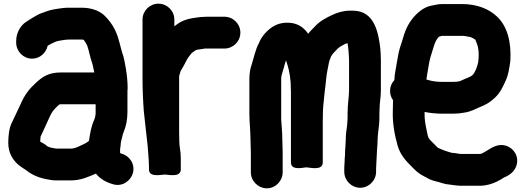

<svg xmlns="http://www.w3.org/2000/svg" viewBox="-20 -798 2857 1044"><path d="M637 -21C637 -22.2 637.2 -24.3 638 -27.1C643.9 -47.8 645.5 -63 652.2 -79.6C665.9 -113 673 -147.8 673 -191V-304C673 -307.4 674 -312.7 674 -317C674 -352.6 670.3 -390.3 664.6 -424.3C659.8 -450.7 654.7 -485 644.4 -511.9C640.6 -521.9 636.8 -541.2 632 -557.9L624 -586.2C620.1 -598.5 617.7 -607.6 613.8 -616.2L605.8 -634.2C592.4 -663.7 567.3 -696 544.6 -716.7C514.5 -742.7 472.1 -756 424 -756H361C350.1 -756 337.2 -756.4 325.5 -754.7C292.1 -750 260.8 -747.6 228 -734.3C212.2 -728.6 195.6 -724.2 176.2 -712.5L162.8 -704.8C150.5 -698.1 130.7 -684.8 120.1 -677.8C91.4 -658.6 68 -619.4 68 -575V-566C68 -519.4 106.4 -479 154 -479C197.7 -479 230.5 -510.9 239.2 -549.3C240.8 -550.4 242.1 -551.1 243.7 -551.9L261.7 -561.9C272.7 -567.4 289.1 -574.6 301 -576.3C320.6 -579.9 339 -583 359 -583H424C427.9 -583 431.8 -582.5 435.1 -581.3C442 -573.3 446.5 -565 454.2 -549.8C463.6 -525.4 468.4 -489.5 481.1 -455.5L485.6 -437.4C488.3 -425.2 490.7 -414.8 492.7 -404H311C244.7 -404 211.6 -381 176.1 -348.4C141.3 -316.6 117.7 -287.2 97.3 -243.5L85.5 -217.8C71.1 -189 57.1 -156 43.6 -129.2C29.6 -101.1 25 -59.2 25 -21C25 31.9 48.3 70 78.5 96.8C95.9 111.8 115.5 121.8 126.4 130.5C157 155 196.4 170.4 239.8 177.6L256.7 180.6C265 182.1 274.7 183 284 183H365C419.1 183 460.8 163.5 501.5 146C524.6 175.1 557.4 193.3 595.1 204C647.3 219.2 690.9 183.1 702 145C717.3 92.5 682 48.9 642.8 37.9C639.5 37 637.3 36.5 635 35.7C634.3 34.6 633.7 33.5 633 31.9V13.7C634.3 3.3 637 -9.8 637 -21ZM199 -33C199 -42 200.2 -53.7 201.2 -56.8C201.8 -57.7 202.5 -59 203 -60.2C214.5 -87 230 -116.1 242.9 -147L252.6 -168.2C264.5 -191.8 269.9 -198.5 291.8 -220.4C295.1 -223.2 300.8 -227.9 304.6 -231H500V-181.6L498.3 -167.6C496.9 -159.7 494.8 -152.3 491.2 -144.2C476.1 -110.3 469.3 -71.2 463.8 -32L448.3 -20.9C439.4 -15.5 434.2 -13.7 425.5 -9.7C402.9 0.7 386.6 10 365 10H290C287.5 10 284.6 9.8 282.2 9.4L264.3 6.2C255.5 5.5 238.3 -1.1 234.7 -4.7C226.3 -13.1 216 -18 202.8 -25.5C202 -26 199.8 -27.3 198.6 -28.1C198.7 -29.3 199 -31.3 199 -33Z M783 -3.6C785.3 36.4 790 73.4 790 109V123C790 169.4 858.9 151 876 151C893.7 151 963 169.4 963 123V59C963 24.1 955 0.1 955 -27.5C954.3 -45.6 954 -62 954 -80V-383.7C954.5 -387 958.9 -399.5 961.7 -410.7C976.5 -435.3 983.5 -448.2 997.1 -475.3C1003.7 -486.9 1010.4 -493.5 1021.8 -508.9C1032.6 -516.6 1041.3 -523.7 1045.2 -525.6C1050.6 -528.3 1066.5 -529.4 1084.1 -532.3L1094.1 -534H1200C1247.8 -534 1287 -572.5 1287 -620.5C1287 -668.5 1247.8 -707 1200 -707H1105C1097.1 -707 1091.8 -706.8 1082.8 -706C1074.5 -705.9 1067.4 -705.3 1058.2 -703.7L1042.9 -701.8C1036.5 -701 1031.8 -699.6 1024.7 -698.8C992.8 -693.9 964.3 -682.3 944 -667L928 -655V-692C928 -739.4 888.7 -778 841.5 -778C794.3 -778 755 -739.4 755 -692V-372C755 -310.5 757.7 -248.5 762.1 -191.6C769.5 -129.9 775.6 -66.7 783 -3.6Z M1852 113V136C1852 183 1890.8 223 1938.5 223C1986.2 223 2025 183 2025 136V117C2025 106.9 2027 92.2 2027 76C2027 65.8 2029 55.9 2029 40C2029 19.2 2033 -8.6 2033 -34C2033 -71.6 2043 -111 2043 -158V-184C2043 -191 2044 -199.5 2044 -208C2044 -240.1 2051 -266.7 2051 -307V-470C2051 -481.9 2050.7 -493.5 2049.9 -505.6L2047.9 -534.7C2047.9 -535 2047.9 -535.7 2047.8 -536.1C2037.7 -617.3 2018 -740 1899 -740H1882C1844.9 -740 1812.1 -728.7 1786.5 -716.7C1750.3 -700.2 1714.1 -680.1 1686.6 -648L1674.3 -635.7C1667.4 -628.8 1662.7 -623.1 1656 -614.6C1652.7 -618.8 1649.2 -623.3 1645.1 -628.2C1621.9 -655.4 1591.4 -671.5 1556.8 -673.9C1516.1 -677.1 1486.2 -667.7 1460.3 -650.9C1431.4 -631.7 1402.1 -600.3 1388.2 -564.4C1368 -526.9 1360.7 -484.3 1348.5 -447.4C1339.9 -424.6 1336 -394.6 1336 -367V-182C1336 -134.5 1342 -83.8 1342 -40C1342 -18.6 1344 11.7 1344 30V139C1344 186.2 1383.8 226 1431 226C1478.6 226 1517 185.6 1517 139V30C1517 7.5 1515 -21.1 1515 -43C1515 -80 1510.9 -115.5 1509 -147.7V-367C1509 -386.4 1512.4 -391.5 1518 -412.1L1523.9 -431.8C1524 -432.1 1524.2 -432.6 1524.3 -432.9L1528.2 -448.5C1529.9 -454.7 1532.4 -462.5 1535.1 -469.8C1547.2 -436 1556.8 -397.1 1560 -353.1C1560 -349.1 1560.3 -343.3 1561 -336.5V-326.2C1561.7 -315.3 1562 -308.1 1562 -298V85C1562 132.9 1632.6 111.5 1647.2 112C1664.9 112.6 1735 132.2 1735 85V-131C1735 -152.1 1735.3 -172.8 1736 -193.2C1737.2 -230.8 1743 -264.2 1745.9 -302.2C1751.6 -339.9 1753.5 -385.6 1760.3 -415.3C1765.6 -437.5 1766.5 -451.8 1771.7 -469L1780 -491C1783.4 -495.8 1786.7 -500.8 1790.5 -506.7C1796.1 -513.8 1806.4 -522.3 1817.5 -535.1C1826.9 -544.1 1857.4 -560.6 1869.6 -563.6C1872.1 -550.9 1874 -535.4 1875.1 -520.2L1877.1 -492.1C1877.7 -484.4 1878 -477.4 1878 -470V-309C1878 -272 1870 -229.5 1870 -184V-161C1870 -154.4 1869.7 -147.6 1869.1 -140L1867.2 -115C1863.3 -91.7 1860 -62.3 1860 -36C1860 -19.6 1856 16.4 1856 40V47C1854.9 54 1854 66 1854 76C1854 86.7 1852 103.6 1852 113Z M2437.3 33.1C2411.3 26.3 2383.3 16.3 2360.8 5.4L2322.7 -32.7C2317.8 -37.6 2316.1 -40.5 2309.6 -49.7C2306.6 -56.8 2303.9 -68.9 2300.5 -87C2292.7 -122.9 2287.6 -149.4 2288.7 -189.3C2316 -183.8 2349.2 -180 2381 -180H2447C2466.8 -180 2483.3 -181.7 2501.6 -185.2C2538.5 -189.3 2566.8 -206.6 2587 -214.7C2620.1 -227.1 2647.4 -243.3 2672.4 -268C2700.7 -294.8 2715.8 -328.3 2729.8 -359.8C2744.8 -392.8 2749.4 -427.1 2754.7 -464.5C2754.8 -464.9 2754.9 -465.8 2755 -466.4C2761.1 -565.5 2739.8 -655.8 2680.9 -709.4C2636 -751.1 2571.9 -776 2491 -776H2384C2369.8 -776 2356.5 -774.3 2341.4 -770.4L2321.8 -766.5C2302.4 -762.1 2285.5 -753.7 2268.1 -741.1C2231.6 -713.7 2203.1 -676 2184.8 -631.4C2174.4 -605.3 2167.1 -573.3 2158.4 -550.3C2148.8 -521.4 2143.7 -493 2138.3 -460.7C2134.2 -429.7 2125.9 -401.2 2124.2 -362.3C2109.4 -346.8 2101 -326.2 2101 -304C2101 -285.7 2105.8 -269.4 2117 -253.3V-249.5C2116.4 -232.4 2116 -215.6 2116 -199.5C2113.1 -126.8 2126.4 -62.3 2142 -6.2C2156.7 44.4 2187 76.4 2216.3 105.7L2233.3 122.7C2241.2 130.6 2248.7 137.1 2256.9 143C2271.8 154.8 2291.3 162.6 2301.8 169.2C2319.5 180.3 2342.8 186.6 2363.2 191.3C2380.2 195.6 2397.3 203.8 2426.8 205.9C2443.9 207.9 2463.9 212 2488 212H2591C2610.6 212 2627.9 208 2639.1 205.3C2669.4 197.7 2699 181.6 2721.9 166.4C2745.6 157.3 2777.5 137.7 2788.4 101.2C2803.7 50.3 2771.7 6.2 2730.2 -6.1C2688.7 -18.3 2655.2 3.8 2624.7 22.8C2611.5 30.9 2597.8 39 2591 39H2485C2475 39 2459.6 33.9 2437.3 33.1ZM2384 -603H2501.8C2518.8 -600 2520.3 -600 2539.7 -596.2L2556.1 -588C2558.3 -586.7 2558.8 -586.6 2564.8 -581.9C2568.5 -573.8 2570.4 -566.4 2575 -555.3C2579.7 -543.2 2583 -520.2 2583 -498C2583 -486.2 2581.6 -472.9 2580.2 -459.7C2575.2 -434.5 2562.2 -402.5 2550.3 -390.7C2538.2 -378.6 2513.8 -372.9 2484.8 -358.4C2478.9 -355.4 2464.2 -353 2447 -353H2378C2349.9 -353 2323.1 -357.8 2298.7 -365.7C2299.6 -373.2 2300.7 -381.6 2301.7 -387.9L2309.7 -434.2C2315.3 -475.3 2324.2 -498.3 2335.9 -536.7C2344.5 -564.8 2350.9 -582.8 2367.5 -598.8C2376.3 -601.2 2382.7 -603 2384 -603Z"/></svg>

Font: Smoothie
Style: Bd
Weight: 700
Foundry: Cannot Into Space Fonts
Version: Version 0.8